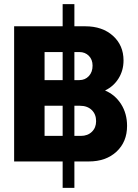

<svg xmlns="http://www.w3.org/2000/svg" viewBox="-20 -777 666 924"><path d="M390.5 -650.5Q472.5 -650.5 523.5 -604.8Q574.5 -559 574.5 -486Q574.5 -438 550.5 -399.5Q526.5 -361 485.5 -341.5Q534 -321 562.8 -275.8Q591.5 -230.5 591.5 -171Q591.5 -94.5 540.8 -47.2Q490 0 407.5 0H338V127H281.5V0H48V-650.5H281.5V-757H338V-650.5ZM194.5 -391.5H281.5V-526.5H194.5ZM362 -526.5H338V-391.5H362Q389.5 -391.5 407.5 -410.8Q425.5 -430 425.5 -461Q425.5 -490.5 407.5 -508.5Q389.5 -526.5 362 -526.5ZM194.5 -123H281.5V-268H194.5ZM365 -268H338V-123H369Q402 -123 422.2 -142.8Q442.5 -162.5 442.5 -194Q442.5 -227.5 421.2 -247.8Q400 -268 365 -268Z"/></svg>

Font: Overused Grotesk
Style: Bold
Weight: 710
Version: Version 0.004